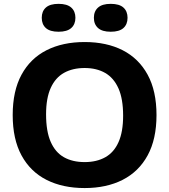

<svg xmlns="http://www.w3.org/2000/svg" viewBox="-20 -968 880 998"><path d="M420 9.5Q306 9.5 222 -33Q138 -75.5 92 -160Q46 -244.5 46 -370Q46 -495.5 92 -580Q138 -664.5 222 -707Q306 -749.5 420 -749.5Q534 -749.5 617.8 -706.8Q701.5 -664 747.5 -579.5Q793.5 -495 793.5 -370Q793.5 -245 747.5 -160.5Q701.5 -76 617.5 -33.2Q533.5 9.5 420 9.5ZM420 -125.5Q482.5 -125.5 527.5 -150.8Q572.5 -176 596.2 -229.5Q620 -283 620 -366.5Q620 -454 595.8 -508.5Q571.5 -563 526.8 -588.8Q482 -614.5 420 -614.5Q358 -614.5 313 -589.5Q268 -564.5 243.8 -511.2Q219.5 -458 219.5 -373.5Q219.5 -285.5 243.5 -230.8Q267.5 -176 312.2 -150.8Q357 -125.5 420 -125.5ZM555.5 -803Q511.5 -803 489.8 -822.2Q468 -841.5 468 -875.5Q468 -909.5 489.8 -928.8Q511.5 -948 555.5 -948Q600 -948 621.5 -928.8Q643 -909.5 643 -875.5Q643 -841.5 621.5 -822.2Q600 -803 555.5 -803ZM284.5 -803Q240 -803 218.5 -822.2Q197 -841.5 197 -875.5Q197 -909.5 218.5 -928.8Q240 -948 284.5 -948Q328.5 -948 350.2 -928.8Q372 -909.5 372 -875.5Q372 -841.5 350.2 -822.2Q328.5 -803 284.5 -803Z"/></svg>

Font: Encode Sans SemiExpanded
Style: Bold
Weight: 700
Width: 6
Designer: Multiple Designers
Foundry: Impallari Type
Version: Version 3.002